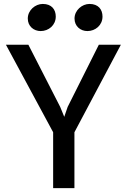

<svg xmlns="http://www.w3.org/2000/svg" viewBox="-20 -975 657 995"><path d="M255.4 0H365.7V-289.6L606.4 -743.2H492.2L330.6 -420.9L313 -369.6L292 -420.9L127 -743.2H10.7L255.4 -289.6ZM433.1 -814C474.1 -814 511.2 -844.2 511.2 -889.2C511.2 -925.8 489.7 -954.6 443.8 -954.6C405.3 -954.6 366.2 -921.9 366.2 -878.9C366.2 -838.9 397 -814 433.1 -814ZM190.9 -814C231.9 -814 269 -844.2 269 -889.2C269 -925.8 247.6 -954.6 201.7 -954.6C162.6 -954.6 124 -921.9 124 -878.9C124 -838.9 154.8 -814 190.9 -814Z"/></svg>

Font: Merriweather Sans
Style: Regular
Weight: 400
Designer: Eben Sorkin ( eben@eyebytes.com )
Foundry: Eben Sorkin
Version: Version 1.003